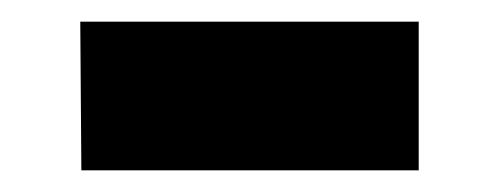

<svg xmlns="http://www.w3.org/2000/svg" viewBox="-20 -356 461 177"><path d="M55 -199H366V-336H54Z"/></svg>

Font: GenEiGothic-pro-Heavy
Style: Bold
Weight: 900
Designer: Ryoko NISHIZUKA (kana & ideographs); Paul D. Hunt (Latin, Greek & Cyrillic); Wenlong ZHANG (bopomofo); Sandoll Communica
Foundry: Adobe Systems Incorporated; o_tamon
Version: Version 1.000.140830